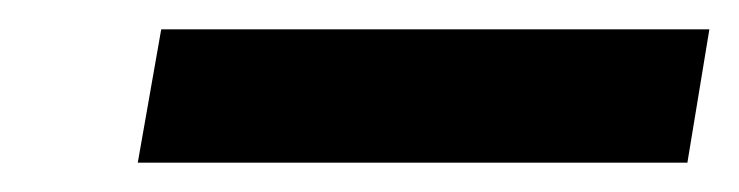

<svg xmlns="http://www.w3.org/2000/svg" viewBox="-20 -690 504 131"><path d="M74 -579 90 -670H464L449 -579Z"/></svg>

Font: DeepMind Sans
Style: Bold Italic
Weight: 700
Italic angle: -10°
Designer: Jonny Pinhorn / Modifications: Colophon Foundry
Foundry: Colophon Foundry
Version: Version 1.002; ttfautohint (v1.8.2)